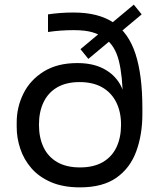

<svg xmlns="http://www.w3.org/2000/svg" viewBox="-20 -788 688 828"><path d="M325 20Q252 20 200 -2.5Q148 -25 115.5 -62.5Q83 -100 67.5 -146.5Q52 -193 52 -240V-260Q52 -326 81 -384.5Q110 -443 168.5 -479.5Q227 -516 313 -516Q376 -516 420 -495Q464 -474 489.5 -437.5Q515 -401 520 -355H510Q509 -460 492.5 -526Q476 -592 432 -623Q409 -640 378 -649Q347 -658 298 -658Q268 -658 241 -656Q214 -654 187 -650V-726Q214 -730 240.5 -732Q267 -734 298 -734Q405 -734 470 -690Q535 -646 564.5 -555Q594 -464 594 -322V-296Q594 -207 567.5 -135Q541 -63 482 -21.5Q423 20 325 20ZM325 -66Q384 -66 423.5 -89Q463 -112 482.5 -153.5Q502 -195 502 -250Q502 -306 481 -347.5Q460 -389 420.5 -411.5Q381 -434 323 -434Q266 -434 227 -411.5Q188 -389 168 -347.5Q148 -306 148 -250Q148 -195 167.5 -153.5Q187 -112 226.5 -89Q266 -66 325 -66ZM361 -534 327 -576 557 -768 591 -726Z"/></svg>

Font: SVN-Sora Variable
Style: Regular
Weight: 400
Designer: Jonathan Barnbrook, Julián Moncada
Foundry: Barnbrook Fonts
Version: Version 2.000 - Viet hoa boi STYLEno.1 Fonts